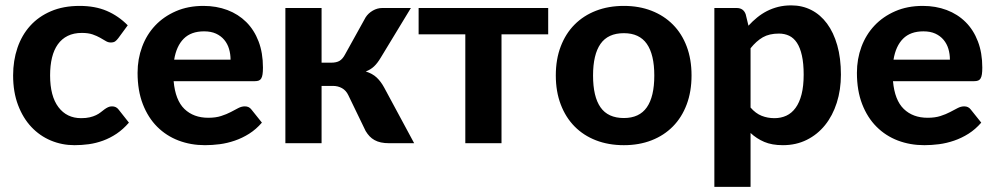

<svg xmlns="http://www.w3.org/2000/svg" viewBox="-20 -546 3794 732"><path d="M431 -400.5Q425 -392.5 419 -388.2Q413 -384 402 -384Q392 -384 382.8 -389.8Q373.5 -395.5 361.5 -402.2Q349.5 -409 333 -414.8Q316.5 -420.5 292 -420.5Q261 -420.5 238.2 -409.2Q215.5 -398 200.5 -377Q185.5 -356 178.2 -326Q171 -296 171 -258.5Q171 -179.5 202.8 -137.5Q234.5 -95.5 289.5 -95.5Q308.5 -95.5 322.2 -98.8Q336 -102 346.2 -107Q356.5 -112 364 -118Q371.5 -124 378.2 -129Q385 -134 391.8 -137.2Q398.5 -140.5 407 -140.5Q423 -140.5 432 -128.5L471.5 -78.5Q449.5 -53 424.5 -36.2Q399.5 -19.5 372.8 -9.8Q346 0 318.5 3.8Q291 7.5 264 7.5Q216.5 7.5 174 -10.2Q131.5 -28 99.5 -62Q67.5 -96 48.8 -145.5Q30 -195 30 -258.5Q30 -315 46.5 -363.5Q63 -412 95 -447.5Q127 -483 174.2 -503.2Q221.5 -523.5 283.5 -523.5Q342.5 -523.5 387 -504.5Q431.5 -485.5 467 -449.5Z M859 -318.5Q859 -340 853.2 -359.5Q847.5 -379 835 -394Q822.5 -409 803.5 -417.8Q784.5 -426.5 758 -426.5Q708.5 -426.5 680.5 -398.5Q652.5 -370.5 644 -318.5ZM642 -236.5Q648.5 -164 683.2 -130.5Q718 -97 774 -97Q802.5 -97 823.2 -103.8Q844 -110.5 859.8 -118.8Q875.5 -127 888.2 -133.8Q901 -140.5 913.5 -140.5Q929.5 -140.5 938.5 -128.5L978.5 -78.5Q956.5 -53 930 -36.2Q903.5 -19.5 875 -9.8Q846.5 0 817.5 3.8Q788.5 7.5 761.5 7.5Q707.5 7.5 660.8 -10.2Q614 -28 579.2 -62.8Q544.5 -97.5 524.5 -149Q504.5 -200.5 504.5 -268.5Q504.5 -321 521.8 -367.5Q539 -414 571.5 -448.5Q604 -483 650.5 -503.2Q697 -523.5 755.5 -523.5Q805 -523.5 846.8 -507.8Q888.5 -492 918.8 -462Q949 -432 965.8 -388.2Q982.5 -344.5 982.5 -288.5Q982.5 -273 981 -263Q979.5 -253 976 -247Q972.5 -241 966.5 -238.8Q960.5 -236.5 951 -236.5Z M1374 -480Q1384 -495.5 1401.2 -505.5Q1418.5 -515.5 1437.5 -515.5H1546.5L1431.5 -326Q1419 -305 1406 -292.8Q1393 -280.5 1374.5 -273.5Q1400 -265.5 1416 -250.5Q1432 -235.5 1444.5 -212.5L1559 0H1464Q1446 0 1432.2 -3Q1418.5 -6 1407.8 -12Q1397 -18 1389 -26.5Q1381 -35 1374 -46.5L1308 -183Q1299.5 -201 1284 -209.8Q1268.5 -218.5 1249 -218.5H1206V0H1068V-515.5H1206V-307H1242Q1263 -307 1274.8 -314.2Q1286.5 -321.5 1295 -337.5Z M2070 -415H1892V0H1754V-415H1576V-515.5H2070Z M2358.5 -523.5Q2416.5 -523.5 2464 -505Q2511.5 -486.5 2545.5 -452.2Q2579.5 -418 2598 -369Q2616.5 -320 2616.5 -258.5Q2616.5 -197 2598 -147.8Q2579.5 -98.5 2545.5 -64Q2511.5 -29.5 2464 -11Q2416.5 7.5 2358.5 7.5Q2300 7.5 2252.2 -11Q2204.5 -29.5 2170.5 -64Q2136.5 -98.5 2117.8 -147.8Q2099 -197 2099 -258.5Q2099 -320 2117.8 -369Q2136.5 -418 2170.5 -452.2Q2204.5 -486.5 2252.2 -505Q2300 -523.5 2358.5 -523.5ZM2358.5 -96Q2417.5 -96 2446 -136.8Q2474.5 -177.5 2474.5 -258Q2474.5 -338 2446 -378.8Q2417.5 -419.5 2358.5 -419.5Q2298 -419.5 2269.5 -378.8Q2241 -338 2241 -258Q2241 -177.5 2269.5 -136.8Q2298 -96 2358.5 -96Z M2841.5 -136Q2861 -113.5 2883.8 -104.5Q2906.5 -95.5 2932.5 -95.5Q2957.5 -95.5 2978 -105Q2998.5 -114.5 3013.2 -134.8Q3028 -155 3036 -186.5Q3044 -218 3044 -261.5Q3044 -304.5 3037.2 -334.5Q3030.5 -364.5 3018.2 -383Q3006 -401.5 2988.5 -409.8Q2971 -418 2949.5 -418Q2913 -418 2888.2 -403.8Q2863.5 -389.5 2841.5 -362ZM2833.5 -448Q2849 -465 2866.5 -479.2Q2884 -493.5 2904 -503.8Q2924 -514 2947 -519.8Q2970 -525.5 2997 -525.5Q3038.5 -525.5 3073.2 -507.8Q3108 -490 3133 -456.2Q3158 -422.5 3172 -373.5Q3186 -324.5 3186 -261.5Q3186 -203.5 3170.2 -154.2Q3154.5 -105 3125.5 -69Q3096.5 -33 3055.8 -12.8Q3015 7.5 2965 7.5Q2923 7.5 2893.8 -5Q2864.5 -17.5 2841.5 -39V166.5H2703.5V-515.5H2788.5Q2814.5 -515.5 2823 -491.5Z M3601.5 -318.5Q3601.5 -340 3595.8 -359.5Q3590 -379 3577.5 -394Q3565 -409 3546 -417.8Q3527 -426.5 3500.5 -426.5Q3451 -426.5 3423 -398.5Q3395 -370.5 3386.5 -318.5ZM3384.5 -236.5Q3391 -164 3425.8 -130.5Q3460.5 -97 3516.5 -97Q3545 -97 3565.8 -103.8Q3586.5 -110.5 3602.2 -118.8Q3618 -127 3630.8 -133.8Q3643.5 -140.5 3656 -140.5Q3672 -140.5 3681 -128.5L3721 -78.5Q3699 -53 3672.5 -36.2Q3646 -19.5 3617.5 -9.8Q3589 0 3560 3.8Q3531 7.5 3504 7.5Q3450 7.5 3403.2 -10.2Q3356.5 -28 3321.8 -62.8Q3287 -97.5 3267 -149Q3247 -200.5 3247 -268.5Q3247 -321 3264.2 -367.5Q3281.5 -414 3314 -448.5Q3346.5 -483 3393 -503.2Q3439.5 -523.5 3498 -523.5Q3547.5 -523.5 3589.2 -507.8Q3631 -492 3661.2 -462Q3691.5 -432 3708.2 -388.2Q3725 -344.5 3725 -288.5Q3725 -273 3723.5 -263Q3722 -253 3718.5 -247Q3715 -241 3709 -238.8Q3703 -236.5 3693.5 -236.5Z"/></svg>

Font: Lato 2
Style: Regular
Weight: 800
Designer: Lukasz Dziedzic with Adam Twardoch and Botio Nikoltchev
Foundry: tyPoland Lukasz Dziedzic
Version: Version 2.015; 2015-08-06; http://www.latofonts.com/